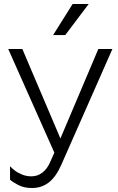

<svg xmlns="http://www.w3.org/2000/svg" viewBox="-20 -776 594 964"><path d="M140.6 168Q101 168 72.4 153.2Q43.7 138.4 30.4 126.4V58.8Q39.9 69.2 55.7 81.1Q71.5 93 92.7 101.2Q113.9 109.3 137.5 109.3Q168.2 109.3 192.1 91.2Q215.9 73 230.3 41.2L252.9 -9.5L21.3 -530H92.2L295.2 -52.9L263.4 -33.6L473.7 -530H544.4L288.9 49Q261.6 111.6 225.4 139.8Q189.3 168 140.6 168ZM344.7 -756H425.4L307.6 -600Q307.6 -600 301.6 -600Q295.6 -600 286.2 -600Q276.8 -600 267.7 -600Q258.7 -600 252.7 -600Q246.7 -600 246.7 -600Z"/></svg>

Font: Roundo Variable
Style: Regular
Weight: 200
Designer: Shiva Nallaperumal
Foundry: Indian Type Foundry
Version: Version 2.000